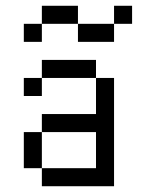

<svg xmlns="http://www.w3.org/2000/svg" viewBox="-20 -645 540 665"><path d="M62.5 -375H125V-312.5H62.5ZM62.5 -187.5H125V-62.5H62.5ZM312.5 -375H375V0H125V-62.5H312.5V-187.5H125V-250H312.5ZM125 -437.5H312.5V-375H125ZM250 -562.5H375V-500H250ZM375 -625H437.5V-562.5H375ZM62.5 -562.5H125V-500H62.5ZM125 -625H250V-562.5H125Z"/></svg>

Font: Pixel Operator Mono
Style: Regular
Weight: 400
Monospace: yes
Designer: Jayvee Enaguas (HarvettFox96)
Version: 2016.04.25